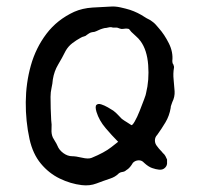

<svg xmlns="http://www.w3.org/2000/svg" viewBox="-20 -540 610 585"><path d="M510 -333Q507 -316 509 -297.5Q511 -279 512 -262Q513 -245 505 -229Q504 -225 502 -220.5Q500 -216 500 -211Q496 -187 484 -167Q472 -147 459 -129Q452 -122 452 -112Q452 -102 459 -94Q464 -87 469 -82Q474 -77 476 -74Q481 -70 484 -64.5Q487 -59 489 -54V-46Q490 -36 483 -29Q476 -22 465 -23Q455 -24 443.5 -28Q432 -32 419 -44Q412 -52 402 -51.5Q392 -51 385 -44Q381 -37 376 -31Q371 -25 364 -21Q360 -17 352.5 -16Q345 -15 340 -10Q331 -1 316 4Q295 11 274 19Q253 27 229 24Q195 20 162 4Q129 -12 104.5 -41.5Q80 -71 70 -116Q58 -171 58.5 -229Q59 -287 74 -340.5Q89 -394 121.5 -437Q154 -480 206 -504Q231 -515 262 -517Q293 -519 318 -520Q331 -521 347 -517.5Q363 -514 376 -510Q400 -502 421 -488Q427 -484 432.5 -481.5Q438 -479 443 -475Q449 -471 454.5 -465Q460 -459 464 -454Q481 -435 494.5 -408Q508 -381 505 -354Q505 -347 508 -344Q511 -337 510 -333ZM425 -256Q435 -296 431.5 -342Q428 -388 408 -415Q402 -423 394.5 -429.5Q387 -436 380 -443Q376 -448 374 -450.5Q372 -453 364 -453Q360 -453 355 -452Q350 -451 345 -453Q341 -454 339.5 -455Q338 -456 333 -456H324Q318 -458 313.5 -457Q309 -456 304 -455Q299 -455 293 -453Q286 -451 280 -448Q274 -445 268 -443Q259 -442 255.5 -440.5Q252 -439 245 -434Q241 -430 236 -429Q231 -428 226 -425Q213 -418 200.5 -408.5Q188 -399 180 -385Q169 -363 157 -343Q145 -323 141 -298Q140 -285 137 -272Q134 -259 134 -245Q134 -227 134.5 -209.5Q135 -192 136 -174Q138 -161 137 -146.5Q136 -132 141 -121Q144 -115 148 -109Q152 -103 155 -96Q160 -83 173 -73.5Q186 -64 200 -64Q211 -64 230 -59.5Q249 -55 259 -59Q298 -75 319 -91.5Q340 -108 340 -108Q321 -127 301.5 -150Q282 -173 274 -199Q269 -216 274 -220.5Q279 -225 288.5 -222Q298 -219 308.5 -213Q319 -207 325 -203Q333 -197 339 -190.5Q345 -184 351 -178Q359 -172 366 -168Q373 -164 380 -159Q383 -157 390.5 -170Q398 -183 405.5 -202Q413 -221 419 -237Q425 -253 425 -256Z"/></svg>

Font: Slackside One
Style: Regular
Weight: 400
Version: Version 1.000